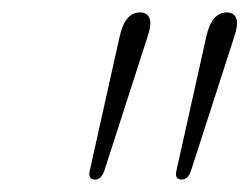

<svg xmlns="http://www.w3.org/2000/svg" viewBox="-20 -789 401 309"><path d="M133 -500Q121 -500 124.5 -514.5L172.5 -730Q181 -769 205.5 -769Q216.5 -769 220.5 -760Q224.5 -751 217.5 -730L148 -514.5Q143 -500 133 -500ZM272.5 -500Q260.5 -500 264 -514.5L312 -730Q320.5 -769 345 -769Q356 -769 360 -760Q364 -751 357 -730L287.5 -514.5Q282.5 -500 272.5 -500Z"/></svg>

Font: Fraunces 9pt S050 Thin
Style: Italic
Weight: 100
Italic angle: -16°
Version: Version 1.000; ttfautohint (v1.8.3)